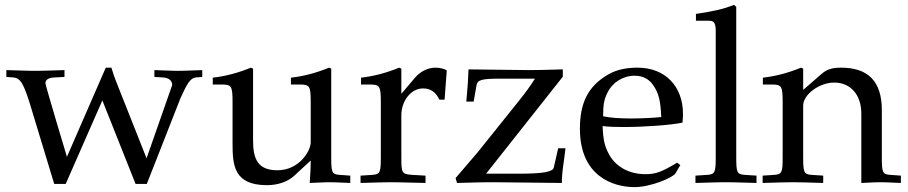

<svg xmlns="http://www.w3.org/2000/svg" viewBox="-20 -746 3717 786"><path d="M413 -469 254 -104C251 -113 166 -397 166 -405C166 -420 179 -428 204 -429L244 -431V-459C145 -456 145 -456 125 -456C105 -456 105 -456 6 -459V-431L34 -429C62 -427 75 -407 100 -329L202 7H249L399 -335L535 7H581L718 -342C748 -409 760 -426 782 -429L808 -431V-459C726 -456 726 -456 710 -456C694 -456 694 -456 612 -459V-431L646 -429C671 -428 685 -416 685 -398L580 -98L465 -388C451 -422 444 -442 436 -469Z M1116 -49C1036 -49 1016 -94 1016 -170V-465L1007 -469C956 -448 904 -434 851 -428V-400H888C928 -400 932 -393 932 -327V-159C932 -70 937 12 1073 12C1118 12 1158 -2 1185 -27L1252 -89C1252 -60 1251 -44 1248 3C1315 0 1316 0 1331 0C1345 0 1345 0 1414 3V-27L1373 -30C1339 -32 1336 -38 1336 -102V-465L1327 -469C1276 -448 1224 -434 1171 -428V-400H1208C1248 -400 1252 -393 1252 -327V-164C1252 -126 1203 -49 1116 -49Z M1458 -400H1495C1535 -400 1539 -393 1539 -327V-102C1539 -39 1536 -32 1502 -30L1456 -27V3C1528 1 1554 0 1579 0C1599 0 1599 0 1722 3V-27L1670 -30C1625 -33 1623 -36 1623 -102V-274C1623 -334 1663 -384 1712 -384C1742 -384 1763 -370 1779 -338H1800L1809 -458C1798 -465 1780 -469 1762 -469C1732 -469 1700 -453 1679 -428L1623 -362V-465L1614 -469C1563 -448 1511 -434 1458 -428Z M2284 -432V-462C2214 -460 2184 -459 2146 -459L1898 -462C1896 -411 1895 -399 1889 -330H1919L1931 -398C1935 -419 1953 -424 2027 -424H2170C2149 -391 2132 -368 2105 -334L1935 -122L1845 -17L1851 3C1955 0 1961 0 2004 0L2280 3C2280 -20 2282 -44 2289 -92L2295 -139H2265L2247 -60C2243 -42 2201 -35 2105 -35H1970Z M2578 20C2643 20 2733 -18 2745 -36L2765 -70L2752 -80C2688 -42 2665 -33 2622 -33C2557 -33 2503 -62 2475 -111C2456 -144 2449 -172 2447 -230C2468 -227 2498 -226 2532 -226C2618 -226 2727 -234 2774 -244C2775 -258 2776 -267 2776 -279C2776 -394 2702 -469 2590 -469C2553 -469 2508 -464 2468 -440C2386 -392 2354 -323 2354 -219C2354 -25 2489 20 2578 20ZM2687 -267C2663 -264 2612 -261 2561 -261C2518 -261 2475 -264 2449 -270C2449 -317 2453 -339 2466 -365C2487 -409 2530 -436 2578 -436C2611 -436 2637 -423 2655 -396C2677 -363 2684 -334 2687 -267Z M2829 -661H2885C2903 -661 2910 -650 2910 -620V-102C2910 -39 2907 -32 2873 -30L2827 -27V3C2927 0 2927 0 2952 0C2977 0 2977 0 3077 3V-27L3031 -30C2997 -32 2994 -39 2994 -102V-718L2985 -726C2941 -709 2908 -701 2829 -689Z M3506 3C3567 0 3568 0 3585 0C3599 0 3599 0 3668 3V-27L3627 -30C3593 -32 3590 -38 3590 -102V-295C3590 -412 3535 -469 3423 -469C3386 -469 3365 -462 3344 -444L3268 -378V-465L3259 -469C3208 -448 3156 -434 3103 -428V-400H3140C3180 -400 3184 -393 3184 -327V-102C3184 -39 3181 -32 3147 -30L3102 -27V3C3170 1 3197 0 3226 0C3255 0 3282 1 3350 3V-27L3305 -30C3271 -32 3268 -39 3268 -102V-314C3268 -359 3334 -408 3395 -408C3462 -408 3506 -358 3506 -281Z"/></svg>

Font: Asana Math
Style: Regular
Weight: 400
Version: Version 000.958